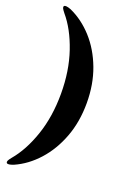

<svg xmlns="http://www.w3.org/2000/svg" viewBox="-161 -790 676 974"><g transform="rotate(20 177.0 -303.5)"><path d="M285.5 -303.5Q285.5 -202.5 254 -118.8Q222.5 -35 168 25.5Q113.5 86 45.5 116Q15 128 8.5 120Q5 115.5 7.8 108.5Q10.5 101.5 22.5 87Q77.5 22 112 -79Q146.5 -180 146.5 -303.5Q146.5 -427 112 -528.2Q77.5 -629.5 22.5 -694Q10.5 -709 7.8 -715.8Q5 -722.5 8.5 -727Q15 -735 45.5 -723.5Q113.5 -693 168 -632.8Q222.5 -572.5 254 -488.5Q285.5 -404.5 285.5 -303.5Z"/></g></svg>

Font: Fraunces 72pt
Style: Bold
Weight: 700
Version: Version 1.000;[b76b70a41]